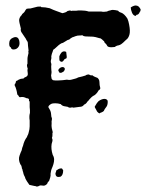

<svg xmlns="http://www.w3.org/2000/svg" viewBox="-20 -697 532 699"><path d="M210 -77Q210 -60 201 -54Q187 -50 183.5 -58Q180 -66 184 -71Q184 -77 186 -77Q193 -82 196.5 -83Q200 -84 202 -84Q205 -84 206 -83ZM27 -517Q25 -517 22 -519.5Q19 -522 20 -524Q15 -526 14 -532Q13 -538 14 -543Q14 -548 17.5 -552.5Q21 -557 26 -559Q32 -562 36 -562Q44 -562 47.5 -555.5Q51 -549 51 -542Q52 -531 45 -523.5Q38 -516 27 -517ZM197 -432Q192 -439 192 -442Q198 -453 209 -453Q216 -451 216 -446Q216 -441 211 -436Q203 -432 203 -432ZM221 -508Q223 -494 223 -490.5Q223 -487 222 -485Q213 -481 213 -479Q209 -472 204 -472Q201 -472 197 -476Q196 -479 196 -485V-492Q198 -498 202.5 -504Q207 -510 214 -510Q217 -510 221 -508ZM129 -673 130 -671Q145 -671 161 -667Q176 -660 185 -657Q194 -654 207 -649Q209 -649 211.5 -650Q214 -651 218 -652Q223 -654 226 -657Q234 -659 235 -659Q236 -659 240 -657Q241 -658 245 -658H248H258Q262 -659 266 -659Q270 -659 274 -659Q291 -659 303 -655H315H320H349Q351 -654 358 -654L369 -655Q377 -659 381 -659Q386 -661 391 -661Q396 -661 400.5 -660Q405 -659 410 -658Q413 -653 421 -651Q427 -649 433 -643Q439 -637 444 -629Q446 -624 447.5 -619Q449 -614 450 -608Q455 -583 451 -570Q447 -557 439 -552Q426 -539 421 -536Q416 -533 412 -532Q404 -531 398 -526Q396 -526 392.5 -525.5Q389 -525 385 -525Q375 -525 371 -529Q368 -535 365 -538Q360 -541 359 -547Q357 -548 355.5 -549.5Q354 -551 352 -553Q347 -558 342 -558Q326 -563 318.5 -563.5Q311 -564 303 -564Q296 -564 290 -564.5Q284 -565 279 -569Q277 -568 274 -568H272Q261 -568 254 -565Q252 -564 249 -563Q246 -562 243 -561Q238 -558 236 -556.5Q234 -555 232 -553Q224 -551 224 -550Q213 -543 210 -541.5Q207 -540 205 -540Q199 -537 194 -533Q189 -529 184 -524Q181 -521 179 -519.5Q177 -518 174 -516L171 -507Q169 -503 167.5 -496Q166 -489 167 -488V-485Q165 -478 165 -475.5Q165 -473 165 -471Q166 -467 167 -464Q167 -463 167 -462Q166 -455 166.5 -450.5Q167 -446 167 -441Q168 -436 167.5 -431.5Q167 -427 166 -422Q167 -417 167.5 -412.5Q168 -408 173 -405Q178 -404 182 -404Q186 -404 190 -404Q199 -404 207.5 -405Q216 -406 224 -407Q227 -406 232 -406Q237 -406 240 -407Q248 -409 255 -411Q262 -413 264 -415Q272 -417 279 -418.5Q286 -420 291 -422Q296 -426 303 -426Q312 -421 314 -423H316Q321 -419 325 -417.5Q329 -416 331 -415Q336 -414 339 -409Q342 -404 342 -399Q342 -386 345 -377Q346 -372 339 -368Q333 -357 325 -351Q321 -349 318 -347Q315 -345 313 -343Q305 -335 303 -332Q301 -329 298 -327Q294 -319 286 -316Q281 -308 270 -308L247 -305Q246 -306 243 -306Q239 -306 237 -305H234Q230 -305 227 -308Q220 -309 213 -310.5Q206 -312 201 -318Q191 -321 181 -321Q171 -321 167 -319Q156 -313 156 -307Q164 -295 165.5 -286Q167 -277 167 -272Q170 -267 169 -262Q167 -254 168 -249Q167 -238 168.5 -230.5Q170 -223 172 -216Q170 -210 171 -206Q171 -199 169 -195Q172 -189 171 -184Q170 -179 168 -173Q165 -155 172 -133Q177 -125 177 -116Q177 -108 174.5 -99.5Q172 -91 168 -82Q166 -77 165.5 -73Q165 -69 164 -64Q165 -59 163 -51.5Q161 -44 159 -39Q152 -32 152 -28Q145 -21 139 -21Q136 -21 133.5 -21.5Q131 -22 129 -22Q124 -22 122 -20Q118 -18 115 -18H113Q109 -20 105 -20L87 -24Q85 -27 82.5 -30.5Q80 -34 78 -37Q76 -41 74 -44Q72 -47 71 -52Q66 -61 65.5 -64.5Q65 -68 64 -71Q62 -75 62 -79Q59 -84 59 -89Q58 -95 54 -99Q46 -116 51 -130Q53 -136 55 -141Q57 -146 59 -150Q60 -158 64 -167Q68 -185 78 -198Q80 -204 82 -207Q84 -212 85 -217.5Q86 -223 87 -226Q88 -233 88 -237Q88 -241 88 -244V-258Q87 -263 87 -266.5Q87 -270 87 -274Q87 -278 89 -286Q89 -291 89 -296Q89 -301 88 -307V-327Q84 -331 86 -334Q84 -339 80 -339Q76 -339 71 -342Q68 -343 65.5 -343.5Q63 -344 60 -344Q58 -344 56 -343.5Q54 -343 52 -343Q49 -344 47 -349L43 -353Q41 -366 39 -372Q37 -378 36 -381L34 -384Q32 -392 37 -394Q37 -402 41 -403Q43 -404 44.5 -404.5Q46 -405 48 -407Q56 -411 64 -411Q67 -411 68 -414Q78 -418 80 -422Q82 -426 81 -431Q79 -441 81 -447Q76 -460 80 -465Q80 -478 80 -483Q80 -488 82 -496Q83 -501 83.5 -502.5Q84 -504 84 -505Q82 -508 84 -513L82 -530Q82 -545 79 -547Q75 -553 74 -556Q65 -570 59.5 -577.5Q54 -585 56 -593Q53 -605 51 -613.5Q49 -622 50 -627Q51 -632 55 -638Q59 -641 61 -646Q69 -652 71 -657Q72 -659 73.5 -661Q75 -663 77 -665Q82 -666 84 -666Q86 -666 87 -666Q92 -666 94 -667L110 -671Q116 -673 121 -673ZM358 -293Q356 -291 354 -290Q352 -289 350 -288Q348 -287 346 -286.5Q344 -286 342 -284Q333 -289 331 -296Q324 -307 325 -309L333 -322Q336 -325 337 -326.5Q338 -328 339 -329Q351 -337 360 -337Q369 -337 372 -330Q373 -317 368 -309Q365 -305 362.5 -301.5Q360 -298 358 -293ZM477 -643 474 -639Q465 -640 460.5 -651Q456 -662 456 -670Q467 -677 474 -677Q480 -677 485 -673Q487 -671 489 -668Q491 -665 492 -663Q492 -662 491.5 -658.5Q491 -655 489 -654Q485 -643 477 -643Z"/></svg>

Font: Black And White Picture
Style: Regular
Weight: 400
Designer: AsiaSoft Inc.
Foundry: AsiaSoft Inc.
Version: Version 1.64